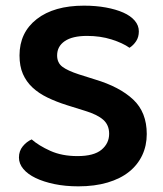

<svg xmlns="http://www.w3.org/2000/svg" viewBox="-20 -643 577 679"><path d="M254 -91Q312 -91 339 -113.5Q366 -136 366 -170Q366 -201 345 -219.5Q324 -238 281 -251L217 -271Q179 -283 148 -298Q117 -313 95 -333.5Q73 -354 61 -381.5Q49 -409 49 -447Q49 -528 110 -575.5Q171 -623 277 -623Q319 -623 354.5 -616.5Q390 -610 416 -598.5Q442 -587 456.5 -570Q471 -553 471 -532Q471 -512 461.5 -497.5Q452 -483 438 -474Q414 -491 374.5 -503.5Q335 -516 288 -516Q236 -516 209 -497.5Q182 -479 182 -447Q182 -421 200.5 -407Q219 -393 259 -380L316 -362Q403 -336 451 -291Q499 -246 499 -169Q499 -128 483 -94Q467 -60 436.5 -35.5Q406 -11 360.5 2.5Q315 16 257 16Q211 16 172.5 8Q134 0 106 -13.5Q78 -27 62.5 -45.5Q47 -64 47 -86Q47 -109 60.5 -125.5Q74 -142 92 -150Q117 -128 158 -109.5Q199 -91 254 -91Z"/></svg>

Font: Baloo 2 SemiBold
Style: Regular
Weight: 600
Designer: Sarang Kulkarni and Ek Type
Foundry: Ek Type
Version: Version 1.640;hotconv 1.0.111;makeotfexe 2.5.65597; ttfautoh